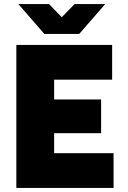

<svg xmlns="http://www.w3.org/2000/svg" viewBox="-20 -920 626 940"><path d="M60 0V-700H529V-530H245V-433H475V-268H245V-170H536V0ZM208 -754V-759L345 -900H495L368 -754ZM197 -754 70 -900H220L357 -759V-754Z"/></svg>

Font: Figtree Black
Style: Regular
Weight: 900
Designer: Erik Kennedy
Foundry: Erik Kennedy
Version: Version 2.001;gftools[0.9.30]